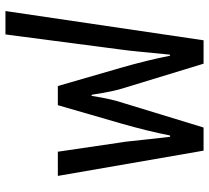

<svg xmlns="http://www.w3.org/2000/svg" viewBox="-52 -734 785 722"><g transform="rotate(-90 341.0 -372.5)"><path d="M136 0 41 -548H132L167 -310Q169 -301 172 -271Q175 -241 179.5 -202Q184 -163 188 -126H193Q201 -167 212.5 -214Q224 -261 239 -313L307 -548H379L447 -313Q462 -261 473.5 -214Q485 -167 493 -126H497Q503 -187 507.5 -234Q512 -281 516 -310L573 -745H661L551 0H463L372 -298Q365 -319 359 -348Q353 -377 346 -421H342Q335 -377 328.5 -349.5Q322 -322 314 -298L223 0Z"/></g></svg>

Font: Go Noto Kurrent-Regular
Style: Regular
Weight: 400
Designer: Monotype Design Team
Foundry: Monotype Imaging Inc.
Version: Version 2.012; ttfautohint (v1.8.4.7-5d5b)